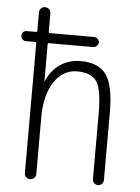

<svg xmlns="http://www.w3.org/2000/svg" viewBox="-53 -792 607 834"><g transform="rotate(5 250.0 -375.0)"><path d="M39.1 -595.7Q30.3 -595.7 23.9 -602.5Q17.6 -609.4 17.6 -618.2Q17.6 -627 23.9 -633.3Q30.3 -639.6 39.1 -639.6H80.1Q85 -639.6 85 -644.5V-724.6Q85 -735.4 92.3 -742.7Q99.6 -750 109.9 -750Q120.1 -750 127.4 -743.2Q134.8 -736.3 134.8 -724.6V-644.5Q134.8 -639.6 138.7 -639.6H333Q341.8 -639.6 348.6 -633.3Q355.5 -627 355.5 -618.2Q355.5 -609.4 348.6 -602.5Q341.8 -595.7 333 -595.7H138.7Q134.8 -595.7 134.8 -591.8V-430.7Q134.8 -429.7 135.7 -429.7Q136.7 -429.7 136.7 -430.7Q156.2 -477.5 195.3 -503.9Q234.4 -530.3 283.2 -530.3Q363.3 -530.3 396.5 -482.9Q429.7 -435.5 429.7 -320.3V-24.4Q429.7 -14.6 422.9 -7.3Q416 0 406.2 0Q396.5 0 389.2 -6.8Q381.8 -13.7 381.8 -24.4V-310.5Q381.8 -416 357.9 -450.2Q334 -484.4 272.9 -484.4Q211.9 -484.4 173.3 -427.2Q134.8 -370.1 134.8 -271.5V-25.4Q134.8 -14.6 127.4 -7.3Q120.1 0 109.9 0Q99.6 0 92.3 -6.8Q85 -13.7 85 -25.4V-591.8Q85 -595.7 80.1 -595.7Z"/></g></svg>

Font: Rounded-L Mgen+ 1m light
Style: Regular
Weight: 200
Designer: [Source Han Sans]
Ryoko NISHIZUKA  (kana & ideographs); Paul D. Hunt (Latin, Greek & Cyrillic); Wenlong ZHANG  (bopomofo
Version: Version 1.059.20150602